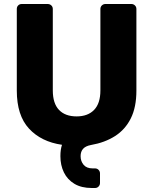

<svg xmlns="http://www.w3.org/2000/svg" viewBox="-20 -720 765 960"><path d="M439 220Q387 220 352 199Q317 178 299.5 142Q282 106 282 61Q282 44 284 30Q286 16 290 4Q186 -11 125 -77Q64 -143 64 -267V-675Q64 -686 71 -693Q78 -700 89 -700H218Q229 -700 236.5 -693Q244 -686 244 -675V-268Q244 -203 275 -170.5Q306 -138 363 -138Q419 -138 450.5 -170.5Q482 -203 482 -268V-675Q482 -686 489.5 -693Q497 -700 507 -700H637Q647 -700 654.5 -693Q662 -686 662 -675V-267Q662 -184 634 -128Q606 -72 555 -39.5Q504 -7 435 5Q408 10 395.5 24Q383 38 383 61Q383 86 398 104Q413 122 443 122H455Q466 122 473 129.5Q480 137 480 147V195Q480 205 473 212.5Q466 220 455 220Z"/></svg>

Font: DVN-Rubik
Style: Bold
Weight: 700
Designer: Hubert and Fischer
Foundry: Hubert & Fischer
Version: Version 2.102